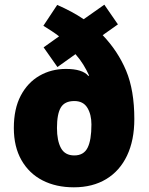

<svg xmlns="http://www.w3.org/2000/svg" viewBox="-20 -789 635 819"><path d="M224 -768Q256 -754 284 -739Q312 -724 337 -707L425 -769L483 -685L418 -639Q483 -571 518 -487.5Q553 -404 553 -281Q553 -191 522 -125.5Q491 -60 433 -25Q375 10 295 10Q219 10 161.5 -19.5Q104 -49 71.5 -106Q39 -163 39 -243Q39 -325 68.5 -381Q98 -437 148.5 -466Q199 -495 261 -495Q332 -495 357 -465L360 -467Q349 -491 335.5 -513Q322 -535 302 -558L225 -503L166 -587L232 -634Q218 -645 200.5 -656.5Q183 -668 165 -679ZM297 -358Q256 -358 239.5 -330.5Q223 -303 223 -243Q223 -189 240 -157.5Q257 -126 297 -126Q337 -126 353.5 -158.5Q370 -191 370 -258Q370 -301 352.5 -329.5Q335 -358 297 -358Z"/></svg>

Font: Noto Sans Sinhala UI SemiCondensed Black
Style: Regular
Weight: 900
Width: 4
Designer: Jelle Bosma - Monotype Design Team
Foundry: Monotype Imaging Inc.
Version: Version 2.006; ttfautohint (v1.8.4.7-5d5b)